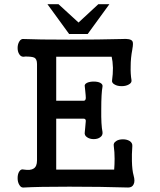

<svg xmlns="http://www.w3.org/2000/svg" viewBox="-20 -877 748 899"><path d="M153.3 -577.1V-126Q153.3 -97.7 137.7 -87.9Q123 -78.1 91.8 -83Q78.1 -86.9 70.3 -74.2Q62.5 -62.5 62.5 -43Q62.5 -24.4 70.3 -11.7Q78.1 2.9 91.8 1Q156.2 -2.9 304.7 -2.9Q454.1 -2.9 580.1 1Q598.6 1 605.5 -13.7Q613.3 -28.3 605.5 -55.7Q598.6 -80.1 597.7 -123Q596.7 -151.4 599.6 -193.4Q600.6 -208 586.9 -216.8Q574.2 -224.6 555.7 -224.6Q536.1 -224.6 524.4 -216.8Q509.8 -208 512.7 -193.4Q516.6 -165 516.6 -133.8Q516.6 -107.4 514.6 -83H243.2V-321.3H372.1Q380.9 -321.3 381.8 -311.5Q381.8 -303.7 378.9 -278.3L377 -258.8Q374 -243.2 387.7 -234.4Q400.4 -225.6 418.9 -225.6Q437.5 -225.6 449.2 -234.4Q461.9 -243.2 460 -258.8Q453.1 -291 454.1 -365.2Q454.1 -440.4 460 -471.7Q461.9 -482.4 449.2 -489.3Q437.5 -495.1 418.9 -495.1Q400.4 -495.1 387.7 -489.3Q374 -482.4 377 -471.7L378.9 -454.1Q381.8 -426.8 381.8 -418Q380.9 -405.3 372.1 -405.3H243.2V-611.3H502.9Q507.8 -590.8 508.8 -559.6Q508.8 -529.3 504.9 -502Q502 -489.3 516.6 -481.4Q529.3 -473.6 549.8 -473.6Q569.3 -473.6 583 -481.4Q597.7 -489.3 595.7 -502Q590.8 -530.3 591.8 -566.4Q591.8 -605.5 599.6 -645.5V-646.5Q605.5 -676.8 599.6 -684.6Q590.8 -697.3 550.8 -694.3Q446.3 -691.4 301.8 -691.4Q156.2 -691.4 91.8 -694.3Q78.1 -696.3 70.3 -682.6Q62.5 -669.9 62.5 -652.3Q62.5 -634.8 70.3 -623Q78.1 -610.4 91.8 -611.3L97.7 -612.3Q129.9 -612.3 139.6 -607.4Q153.3 -601.6 153.3 -577.1ZM253.9 -857.4H202.1L303.7 -717.8H390.6L492.2 -857.4H440.4L347.7 -771.5Z"/></svg>

Font: Gungsuh
Style: Regular
Weight: 400
Version: Version 2.21